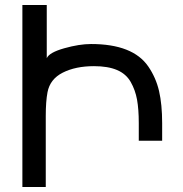

<svg xmlns="http://www.w3.org/2000/svg" viewBox="-20 -752 737 772"><path d="M538 -257Q538 -313 531 -351.5Q524 -390 505.5 -422.5Q487 -455 450.5 -470.5Q414 -486 358 -486Q284 -486 232.5 -460Q181 -434 171 -381Q164 -344 164 -286V0H70V-732H168V-518Q178 -541 238.5 -558Q299 -575 346 -575Q430 -575 487.5 -552.5Q545 -530 576 -485Q607 -440 619.5 -386Q632 -332 632 -257V-186H538Z"/></svg>

Font: ColatingCofangSans
Style: Regular
Weight: 400
Foundry: GNU
Version: Version 412.227;June 27, 2022;FontCreator 11.0.0.2412 32-bit